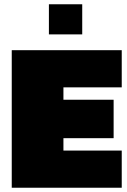

<svg xmlns="http://www.w3.org/2000/svg" viewBox="-20 -879 595 899"><path d="M209 -718V-859H365V-718ZM35 0V-644H550V-470H277V-412H512V-232H277V-174H550V0Z"/></svg>

Font: Kanit Black
Style: Regular
Weight: 900
Designer: Katatrad Team
Foundry: CadsonDemak
Version: Version 2.000; ttfautohint (v1.8.3)